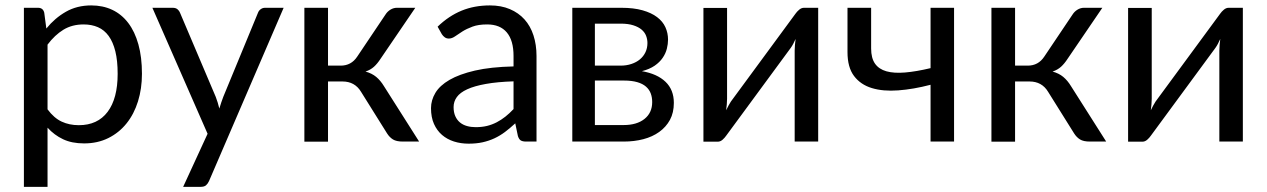

<svg xmlns="http://www.w3.org/2000/svg" viewBox="-20 -536 4796 727"><path d="M160 -122Q184.5 -89 213.5 -75.5Q242.5 -62 278.5 -62Q349.5 -62 387.5 -112.5Q425.5 -163 425.5 -256.5Q425.5 -306 416.8 -341.5Q408 -377 391.5 -399.8Q375 -422.5 351 -433Q327 -443.5 296.5 -443.5Q253 -443.5 220.2 -423.5Q187.5 -403.5 160 -367ZM155.5 -428Q187.5 -467.5 229.5 -491.5Q271.5 -515.5 325.5 -515.5Q369.5 -515.5 405 -498.8Q440.5 -482 465.5 -449.2Q490.5 -416.5 504 -368Q517.5 -319.5 517.5 -256.5Q517.5 -200.5 502.5 -152.2Q487.5 -104 459.2 -68.8Q431 -33.5 390.2 -13.2Q349.5 7 298.5 7Q252 7 218.8 -8.8Q185.5 -24.5 160 -52.5V171.5H70.5V-506.5H124Q143 -506.5 147.5 -488Z M1054 -506.5 771.5 149.5Q767 159.5 760.2 165.5Q753.5 171.5 739.5 171.5H673.5L766 -29.5L557 -506.5H634Q645.5 -506.5 652.2 -500.8Q659 -495 661.5 -488L797 -169Q805 -148 810.5 -125Q817.5 -148.5 825.5 -169.5L957 -488Q960 -496 967.2 -501.2Q974.5 -506.5 983.5 -506.5Z M1440 -481.5Q1447 -492.5 1458.5 -499.5Q1470 -506.5 1483 -506.5H1552.5L1421 -313.5Q1409 -295 1396 -283.2Q1383 -271.5 1364 -265Q1388 -258.5 1404.5 -244.8Q1421 -231 1434 -209.5L1567 0H1505Q1481 0 1468 -8Q1455 -16 1445.5 -31L1347 -188.5Q1323.5 -227.5 1276.5 -227.5H1222V0.5H1132.5V-506.5H1222V-287.5H1270Q1310 -287.5 1332.5 -321.5Z M1924.5 -228Q1863 -226 1819.8 -218.2Q1776.5 -210.5 1749.2 -198Q1722 -185.5 1709.8 -168.5Q1697.5 -151.5 1697.5 -130.5Q1697.5 -110.5 1704 -96Q1710.5 -81.5 1721.8 -72.2Q1733 -63 1748.2 -58.8Q1763.5 -54.5 1781 -54.5Q1804.5 -54.5 1824 -59.2Q1843.5 -64 1860.8 -73Q1878 -82 1893.8 -94.5Q1909.5 -107 1924.5 -123ZM1637 -435Q1679 -475.5 1727.5 -495.5Q1776 -515.5 1835 -515.5Q1877.5 -515.5 1910.5 -501.5Q1943.5 -487.5 1966 -462.5Q1988.5 -437.5 2000 -402Q2011.5 -366.5 2011.5 -324V0H1972Q1959 0 1952 -4.2Q1945 -8.5 1941 -21L1931 -69Q1911 -50.5 1892 -36.2Q1873 -22 1852 -12.2Q1831 -2.5 1807.2 2.8Q1783.5 8 1754.5 8Q1725 8 1699 -0.2Q1673 -8.5 1653.8 -25Q1634.5 -41.5 1623.2 -66.8Q1612 -92 1612 -126.5Q1612 -156.5 1628.5 -184.2Q1645 -212 1682 -233.5Q1719 -255 1778.5 -268.8Q1838 -282.5 1924.5 -284.5V-324Q1924.5 -383 1899 -413.2Q1873.5 -443.5 1824.5 -443.5Q1791.5 -443.5 1769.2 -435.2Q1747 -427 1730.8 -416.8Q1714.5 -406.5 1702.8 -398.2Q1691 -390 1679.5 -390Q1670.5 -390 1664 -394.8Q1657.5 -399.5 1653 -406.5Z M2341.5 -62.5Q2391.5 -62.5 2420.5 -85.8Q2449.5 -109 2449.5 -149.5Q2449.5 -167.5 2444 -182.2Q2438.5 -197 2426 -208Q2413.5 -219 2392.8 -225Q2372 -231 2342 -231H2232.5V-62.5ZM2232.5 -446.5V-287.5H2330Q2352 -287.5 2370.8 -293.8Q2389.5 -300 2403 -311.2Q2416.5 -322.5 2424 -338.2Q2431.5 -354 2431.5 -373Q2431.5 -387 2426.5 -400.2Q2421.5 -413.5 2409.5 -423.8Q2397.5 -434 2378 -440.2Q2358.5 -446.5 2330 -446.5ZM2332.5 -506.5Q2379.5 -506.5 2413 -497Q2446.5 -487.5 2468 -471.2Q2489.5 -455 2499.5 -433Q2509.5 -411 2509.5 -386Q2509.5 -369.5 2505 -351.5Q2500.5 -333.5 2489.2 -317Q2478 -300.5 2458.8 -287.2Q2439.5 -274 2410.5 -266.5Q2468.5 -256.5 2500 -226.2Q2531.5 -196 2531.5 -146.5Q2531.5 -109.5 2516.8 -82.2Q2502 -55 2476.2 -36.5Q2450.5 -18 2416 -9Q2381.5 0 2342 0H2147V-506.5Z M3078 -506.5V0H2989V-344Q2989 -354 2990 -365.5Q2991 -377 2992.5 -388.5Q2988 -378.5 2983.5 -370Q2979 -361.5 2974 -354.5L2729.5 -22Q2724 -14 2715.8 -6.8Q2707.5 0.5 2697.5 0.5H2643.5V-506H2733V-162Q2733 -152.5 2732 -141.2Q2731 -130 2729.5 -118.5Q2734 -128 2738.5 -136.2Q2743 -144.5 2747.5 -151.5L2992 -484Q2997.5 -492 3006 -499.2Q3014.5 -506.5 3024.5 -506.5Z M3592.5 -506.5V0H3503.5V-215Q3438.5 -198 3381.2 -193.8Q3324 -189.5 3281.2 -202.5Q3238.5 -215.5 3213.8 -248.2Q3189 -281 3189 -339V-506.5H3278.5V-352.5Q3278.5 -316 3293.2 -295Q3308 -274 3336.5 -266Q3365 -258 3407 -261.5Q3449 -265 3503.5 -278V-506.5Z M4041.5 -481.5Q4048.5 -492.5 4060 -499.5Q4071.5 -506.5 4084.5 -506.5H4154L4022.5 -313.5Q4010.5 -295 3997.5 -283.2Q3984.5 -271.5 3965.5 -265Q3989.5 -258.5 4006 -244.8Q4022.5 -231 4035.5 -209.5L4168.5 0H4106.5Q4082.5 0 4069.5 -8Q4056.5 -16 4047 -31L3948.5 -188.5Q3925 -227.5 3878 -227.5H3823.5V0.5H3734V-506.5H3823.5V-287.5H3871.5Q3911.5 -287.5 3934 -321.5Z M4686 -506.5V0H4597V-344Q4597 -354 4598 -365.5Q4599 -377 4600.5 -388.5Q4596 -378.5 4591.5 -370Q4587 -361.5 4582 -354.5L4337.5 -22Q4332 -14 4323.8 -6.8Q4315.5 0.5 4305.5 0.5H4251.5V-506H4341V-162Q4341 -152.5 4340 -141.2Q4339 -130 4337.5 -118.5Q4342 -128 4346.5 -136.2Q4351 -144.5 4355.5 -151.5L4600 -484Q4605.5 -492 4614 -499.2Q4622.5 -506.5 4632.5 -506.5Z"/></svg>

Font: Lato
Style: Regular
Weight: 400
Designer: Lukasz Dziedzic with Adam Twardoch and Botio Nikoltchev
Foundry: tyPoland Lukasz Dziedzic
Version: Version 2.015; 2015-08-06; http://www.latofonts.com/